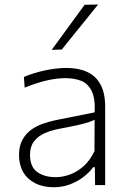

<svg xmlns="http://www.w3.org/2000/svg" viewBox="-20 -798 557 828"><path d="M212.5 9.5Q165.5 9.5 131.8 -7.8Q98 -25 80 -56Q62 -87 62 -129Q62 -168.5 76.8 -195.2Q91.5 -222 115 -238.8Q138.5 -255.5 166.5 -265Q194.5 -274.5 221 -280L388.5 -313.5Q391 -376.5 374 -408.2Q357 -440 327.2 -450.5Q297.5 -461 262 -461Q245 -461 225.8 -458.8Q206.5 -456.5 185 -451.8Q163.5 -447 139 -439.2Q114.5 -431.5 86.5 -420L83 -466Q101 -474 123.2 -481Q145.5 -488 169.8 -493.5Q194 -499 219 -502Q244 -505 267.5 -505Q318 -505 355.5 -488Q393 -471 413.2 -434Q433.5 -397 433.5 -338.5Q433.5 -315.5 433.5 -280Q433.5 -244.5 433.5 -211V-140Q433.5 -108.5 433.5 -74.5Q433.5 -40.5 433.5 0H390L389 -77H382Q365.5 -54.5 339.8 -34.8Q314 -15 281.5 -2.8Q249 9.5 212.5 9.5ZM220 -34Q250.5 -34 282 -45.5Q313.5 -57 341 -81.8Q368.5 -106.5 387.5 -146L388 -281.5Q379 -277 364 -271.8Q349 -266.5 319 -259.5Q289 -252.5 235.5 -242.5Q201 -236 172.5 -223.5Q144 -211 126.8 -188.5Q109.5 -166 109.5 -131Q109.5 -78 140.8 -56Q172 -34 220 -34ZM203 -583Q238.5 -632 274.5 -681Q310.5 -730 345 -777.5L403 -778.5Q377 -745.5 350.5 -713.2Q324 -681 298.2 -648.8Q272.5 -616.5 246.5 -584.5Z"/></svg>

Font: Commissioner Thin ExtraLight
Style: Regular
Weight: 250
Version: Version 1.000